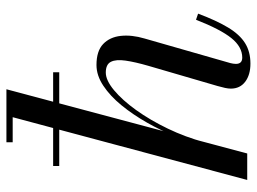

<svg xmlns="http://www.w3.org/2000/svg" viewBox="-121 -669 800 598"><g transform="rotate(-90 279.0 -370.0)"><path d="M61 -585.5V-604.5H353V-585.5ZM17.5 0 213 -730.5H135V-750H300L100 0ZM380 10Q345 10 323.5 -6.2Q302 -22.5 302 -51Q302 -59 304.2 -69.2Q306.5 -79.5 310 -92L373 -308Q385 -349.5 389.2 -379Q393.5 -408.5 385.5 -424.5Q377.5 -440.5 352 -440.5Q328 -440.5 297.2 -415Q266.5 -389.5 235.2 -346Q204 -302.5 177.5 -247.5Q151 -192.5 135 -133H123.5Q134 -175 152.5 -221.5Q171 -268 196 -312Q221 -356 250 -391.5Q279 -427 311 -448.2Q343 -469.5 375.5 -469.5Q419 -469.5 440.8 -448.8Q462.5 -428 466.2 -394Q470 -360 458 -319.5L381.5 -52.5Q380.5 -49 379.8 -44.2Q379 -39.5 379 -35.5Q379 -15.5 398.5 -15.5Q432 -15.5 459.2 -49.2Q486.5 -83 516.5 -159.5L535.5 -153Q514 -95.5 492.2 -59.5Q470.5 -23.5 443.8 -6.8Q417 10 380 10Z"/></g></svg>

Font: Bodoni Moda
Style: Italic
Weight: 400
Italic angle: -13°
Designer: Owen Earl
Foundry: indestructible type
Version: Version 2.005